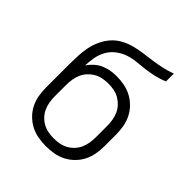

<svg xmlns="http://www.w3.org/2000/svg" viewBox="-203 -867 1006 1006"><g transform="rotate(45 300.0 -363.5)"><path d="M300 8Q271 8 242 3Q213 -2 187 -15.5Q161 -29 140 -50Q119 -71 106 -97Q93 -123 88 -152Q83 -181 83 -210V-296Q83 -317 83 -338Q83 -359 83 -381Q83 -413 84.5 -445Q86 -477 92 -508Q98 -539 111.5 -568.5Q125 -598 146 -622Q167 -646 195.5 -661.5Q224 -677 255 -685Q286 -693 317.5 -697Q349 -701 380.5 -705.5Q412 -710 443.5 -717Q475 -724 505 -735V-677Q477 -665 447 -658Q417 -651 387 -647Q357 -643 326.5 -640.5Q296 -638 267 -628.5Q238 -619 213 -600Q188 -581 173 -554.5Q158 -528 152.5 -498Q147 -468 146 -437Q159 -456 176 -471.5Q193 -487 214 -496.5Q235 -506 257.5 -510Q280 -514 303 -514Q332 -514 360.5 -508.5Q389 -503 414.5 -489.5Q440 -476 460.5 -455Q481 -434 494 -408Q507 -382 512 -353Q517 -324 517 -296V-210Q517 -181 512 -152Q507 -123 494 -97Q481 -71 460 -50Q439 -29 413 -15.5Q387 -2 358 3Q329 8 300 8ZM300 -50Q321 -50 342 -54Q363 -58 381 -68Q399 -78 413.5 -93.5Q428 -109 436.5 -128Q445 -147 448.5 -168Q452 -189 452 -210V-296Q452 -316 448.5 -337Q445 -358 436.5 -377Q428 -396 413.5 -411.5Q399 -427 381 -437.5Q363 -448 342 -452Q321 -456 300 -456Q279 -456 258.5 -452Q238 -448 219.5 -437.5Q201 -427 186.5 -411.5Q172 -396 163.5 -377Q155 -358 151.5 -337Q148 -316 148 -296V-210Q148 -189 151.5 -168Q155 -147 163.5 -128Q172 -109 186.5 -93.5Q201 -78 219 -68Q237 -58 258 -54Q279 -50 300 -50Z"/></g></svg>

Font: Iosevka Aile Custom Light
Style: Regular
Weight: 300
Designer: Belleve Invis
Foundry: Belleve Invis
Version: Version 17.0.2; ttfautohint (v1.8.3)